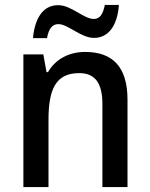

<svg xmlns="http://www.w3.org/2000/svg" viewBox="-20 -760 609 780"><path d="M114 -605H171C178 -644 193 -662 217 -662C257 -662 308 -606 362 -606C419 -606 457 -654 463 -740H406C398 -702 386 -683 361 -683C320 -683 270 -739 216 -739C153 -739 121 -683 114 -605ZM326 -549C262 -549 206 -521 175 -467H169L156 -539H75V0H177V-273C177 -400 208 -463 302 -463C367 -463 396 -421 396 -338V0H498V-355C498 -489 437 -549 326 -549Z"/></svg>

Font: Noto Sans Myanmar UI SemiCondensed Medium
Style: Regular
Weight: 500
Width: 4
Designer: Monotype Design Team
Foundry: Monotype Imaging Inc.
Version: Version 2.103